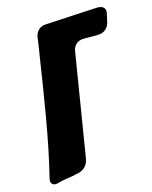

<svg xmlns="http://www.w3.org/2000/svg" viewBox="-109 -795 679 859"><g transform="rotate(-15 230.5 -365.5)"><path d="M459 -682C460 -687 461 -691 461 -695C461 -717 444 -723 425 -723L184 -710C157 -709 137 -691 133 -664C129 -633 124 -602 119 -571C91 -392 65 -217 22 -42C21 -37 20 -33 20 -29C20 -17 28 -8 41 -8C45 -8 49 -9 54 -10C78 -17 103 -20 128 -24C137 -27 144 -28 150 -29C177 -34 196 -54 201 -81L279 -560C283 -587 303 -604 330 -604H396C423 -604 444 -620 451 -647Z"/></g></svg>

Font: Bangerz
Style: Bold
Weight: 700
Designer: vernon adams
Foundry: Vernon Adams
Version: Version 2.10;December 28, 2023;FontCreator 13.0.0.2683 64-bi